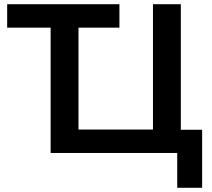

<svg xmlns="http://www.w3.org/2000/svg" viewBox="-20 -725 1007 910"><path d="M820 165V0H220V-594H14V-705H546V-594H352V-111H705V-705H837V-110H938V165Z"/></svg>

Font: Nunito Sans 10pt
Style: Bold
Weight: 700
Designer: Vernon Adams
Foundry: Vernon Adams
Version: Version 3.101;gftools[0.9.27]